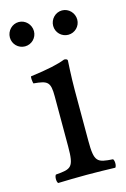

<svg xmlns="http://www.w3.org/2000/svg" viewBox="-105 -672 476 724"><g transform="rotate(-15 133.5 -310.5)"><path d="M181 -122V-321C181 -371 185 -435 185 -435C185 -439 180 -442 172 -442C144 -431 104 -422 35 -413C33 -407 35 -391 37 -385C92 -380 102 -374 102 -317V-122C102 -39 91 -36 30 -31C24 -25 24 -4 30 2C63 1 102 0 142 0C182 0 220 1 253 2C259 -4 259 -25 253 -31C192 -35 181 -39 181 -122ZM-4 -575C-4 -549 17 -528 43 -528C69 -528 90 -549 90 -575C90 -601 69 -623 43 -623C17 -623 -4 -601 -4 -575ZM165 -575C165 -549 186 -528 212 -528C238 -528 259 -549 259 -575C259 -601 238 -623 212 -623C186 -623 165 -601 165 -575Z"/></g></svg>

Font: Libertinus Serif
Style: Regular
Weight: 400
Designer: Philipp H. Poll, Khaled Hosny
Foundry: Caleb Maclennan
Version: Version 7.050;RELEASE